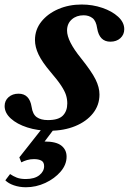

<svg xmlns="http://www.w3.org/2000/svg" viewBox="-50 -554 556 829"><path d="M164.5 10.5Q112 10.5 67.8 -3.8Q23.5 -18 -3.2 -42.2Q-30 -66.5 -30 -96Q-30 -119.5 -13 -134.5Q4 -149.5 30 -149.5Q77.5 -149.5 86.5 -92.5Q91 -60.5 108.8 -48Q126.5 -35.5 157 -35.5Q202.5 -35.5 221.5 -55Q240.5 -74.5 240.5 -107.5Q240.5 -126 235 -143.5Q229.5 -161 214.2 -184.2Q199 -207.5 168.5 -243Q132 -286 116.5 -318.5Q101 -351 101 -381Q101 -426 128.5 -460.5Q156 -495 201.8 -514.8Q247.5 -534.5 302.5 -534.5Q349.5 -534.5 391.5 -520.2Q433.5 -506 460 -481.8Q486.5 -457.5 486.5 -428Q486.5 -404.5 469.8 -389.2Q453 -374 426.5 -374Q379 -374 369.5 -432Q365 -464 349.2 -476Q333.5 -488 311 -488Q280 -488 259.8 -470Q239.5 -452 239.5 -422Q239.5 -377 299.5 -303Q345.5 -245.5 362.5 -211.2Q379.5 -177 379.5 -146Q379.5 -100 351.5 -64.8Q323.5 -29.5 274.8 -9.5Q226 10.5 164.5 10.5ZM62 254.5Q34 254.5 10 246.2Q-14 238 -27 224.5L-6.5 197.5Q6.5 206.5 22.2 212.8Q38 219 61 219Q99 219 119.8 202.5Q140.5 186 140.5 163.5Q140.5 146 128.5 139.5Q116.5 133 97 133Q80.5 133 67 137Q53.5 141 42 147L33.5 125.5L145.5 -16.5H198L142.5 57Q192.5 57 215 74.8Q237.5 92.5 237.5 122.5Q237.5 157 211.8 187Q186 217 145.8 235.8Q105.5 254.5 62 254.5Z"/></svg>

Font: Libre Caslon Text Bold
Style: Italic
Weight: 700
Italic angle: -22.583°
Designer: Pablo Impallari, Rodrigo Fuenzalida, Katja Schimmel
Foundry: Pablo Impallari, Rodrigo Fuenzalida
Version: Version 2.000